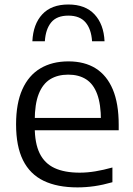

<svg xmlns="http://www.w3.org/2000/svg" viewBox="-20 -824 590 854"><path d="M324.5 9.5Q235 9.5 174.2 -19.8Q113.5 -49 82.5 -111Q51.5 -173 51.5 -271Q51.5 -364.5 79.5 -426.8Q107.5 -489 159.8 -520Q212 -551 284.5 -551Q356 -551 405.8 -519.8Q455.5 -488.5 481.8 -426Q508 -363.5 508 -269V-244.5H90.5V-299.5H449.5L429 -287.5Q429 -360.5 412.2 -405.5Q395.5 -450.5 363 -471.2Q330.5 -492 283.5 -492Q236.5 -492 203.2 -471.5Q170 -451 152.2 -406Q134.5 -361 134.5 -287.5V-260Q134.5 -186.5 156.5 -141.8Q178.5 -97 222.8 -76.5Q267 -56 334.5 -56Q368.5 -56 404.5 -62Q440.5 -68 480 -79V-13.5Q438 -1.5 400 4Q362 9.5 324.5 9.5ZM124 -640.5Q127.5 -716.5 168 -760.2Q208.5 -804 284 -804Q359.5 -804 400.5 -760Q441.5 -716 445 -640.5H389.5Q386 -694.5 360.5 -724.5Q335 -754.5 284 -754.5Q232.5 -754.5 207.8 -724.5Q183 -694.5 179.5 -640.5Z"/></svg>

Font: Encode Sans SemiExpanded
Style: Regular
Weight: 400
Width: 6
Designer: Multiple Designers
Foundry: Impallari Type
Version: Version 3.002